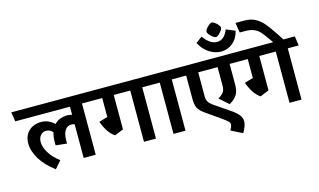

<svg xmlns="http://www.w3.org/2000/svg" viewBox="-163 -1499 3512 2113"><g transform="rotate(-15 1593.0 -442.5)"><path d="M747.1 0H609.9V-382.8Q591.8 -390.6 573.2 -391.1Q527.3 -391.1 500.7 -351.1Q474.1 -311 474.1 -240.2V-200.2L347.2 -213.9V-250Q347.2 -311 361.8 -358.9Q347.7 -376 328.9 -386Q310.1 -396 288.1 -396Q248 -396 223.1 -366.9Q198.2 -337.9 198.2 -291Q198.2 -231.9 238 -167.5Q277.8 -103 355 -43L282.2 41Q175.3 -38.1 118.7 -130.6Q62 -223.1 62 -312Q62 -398.9 116.5 -451.4Q170.9 -503.9 258.8 -503.9Q300.8 -503.9 339.4 -487.5Q377.9 -471.2 407.2 -440.9Q463.4 -500 561 -500Q585.9 -500 609.9 -491.2V-584H-13.2L-29.8 -690.9H856L871.1 -584H747.1Z M1433.6 0H1296.9V-584H1108.9V-191.9L1007.8 -150.9Q964.8 -179.7 931.6 -231.4Q898.4 -283.2 879.9 -339.8L977.5 -368.2V-584H833.5L817.9 -690.9H1542.5L1557.6 -584H1433.6Z M1770 0H1633.3V-584H1528.3L1512.2 -690.9H1879.4L1894 -584H1770Z M2292 -375V-584H2071.3V-310.1Q2071.3 -274.9 2084.7 -250Q2098.1 -225.1 2140.1 -195.8L2314 -77.1Q2368.2 -40 2394.5 -6.1Q2420.9 27.8 2420.9 65.9Q2420.9 115.7 2377 190.9L2247.1 126Q2271 86.9 2271 62Q2271 42 2256.1 27.6Q2241.2 13.2 2201.2 -16.1L2023.9 -140.1Q1968.8 -179.2 1951.4 -217Q1934.1 -254.9 1934.1 -315.9V-584H1867.2L1851.1 -690.9H2516.1L2531.2 -584H2429.2V-347.2Q2429.2 -278.3 2403.6 -235.1Q2377.9 -191.9 2315.9 -155.8L2211.9 -248Q2259.3 -276.9 2275.6 -303Q2292 -329.1 2292 -375Z M2377 -738.8Q2307.1 -738.8 2241.9 -781Q2176.8 -823.2 2136.7 -900.9L2208 -954.1Q2241.2 -907.2 2280 -880.1Q2318.8 -853 2359.9 -853Q2442.9 -853 2485.8 -961.9L2587.9 -919.9Q2565.9 -832 2507.8 -785.4Q2449.7 -738.8 2377 -738.8ZM2440.9 -992.7Q2440.9 -980.5 2426.3 -960.2Q2411.6 -939.9 2392.8 -923.8Q2374 -907.7 2361.8 -907.7Q2349.6 -907.7 2328.1 -922.9Q2306.6 -938 2290.8 -958Q2274.9 -978 2274.9 -992.7Q2274.9 -1004.9 2289.8 -1024.9Q2304.7 -1044.9 2324.2 -1060.3Q2343.8 -1075.7 2356 -1075.7Q2367.7 -1075.7 2388.7 -1061.3Q2409.7 -1046.9 2425.3 -1027.3Q2440.9 -1007.8 2440.9 -992.7Z M3091.8 0H2955.1V-584H2767.1V-191.9L2666 -150.9Q2623 -179.7 2589.8 -231.4Q2556.6 -283.2 2538.1 -339.8L2635.7 -368.2V-584H2491.7L2476.1 -690.9H3200.7L3215.8 -584H3091.8Z M3028.8 -755.9Q3052.7 -716.8 3083 -674.8H2965.8L2927.7 -728Q2882.8 -793 2855.5 -823.5Q2828.1 -854 2788.6 -871.6Q2749 -889.2 2687 -889.2H2626L2607.9 -1002.9H2708Q2781.7 -1002.9 2834.2 -974.4Q2886.7 -945.8 2926.3 -898.4Q2965.8 -851.1 3028.8 -755.9Z"/></g></svg>

Font: Kadwa
Style: Bold
Weight: 700
Designer: Sol Matas
Foundry: Sol Matas
Version: Version 1.001;PS 001.000;hotconv 1.0.70;makeotf.lib2.5.58329